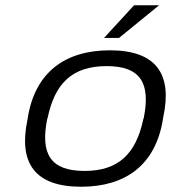

<svg xmlns="http://www.w3.org/2000/svg" viewBox="-20 -700 649 729"><path d="M86 -256 84 -244C50 -81 112 9 288 9C458 9 570 -75 598 -244L600 -256C635 -419 573 -509 397 -509C227 -509 114 -425 86 -256ZM159 -247 161 -253C188 -382 253 -449 385 -449C514 -449 552 -384 526 -253L524 -247C496 -115 429 -51 301 -51C172 -51 133 -115 159 -247ZM375 -556H432L584 -680H489Z"/></svg>

Font: LT Wave Light
Style: Italic
Weight: 300
Designer: Daniel Lyons
Version: Version 2.5 (Glyphs App)